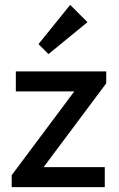

<svg xmlns="http://www.w3.org/2000/svg" viewBox="-20 -768 487 788"><path d="M28 -49V0H410V-82H159L416 -426V-475H45V-393H285ZM138 -587 179 -546 339 -677 268 -748Z"/></svg>

Font: MV Cash
Style: Regular
Weight: 400
Designer: Rodrigo Fuenzalida
Foundry: fragTYPE
Version: Version 1.100;Glyphs 3.1.2 (3151)